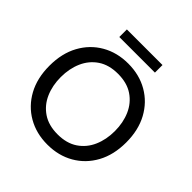

<svg xmlns="http://www.w3.org/2000/svg" viewBox="-225 -1033 1220 1220"><g transform="rotate(45 385.0 -423.5)"><path d="M385 14Q285 14 207 -31Q129 -76 84.5 -157.5Q40 -239 40 -350Q40 -461 84.5 -542.5Q129 -624 207 -669Q285 -714 385 -714Q485 -714 563 -669Q641 -624 685.5 -542.5Q730 -461 730 -350Q730 -239 685.5 -157.5Q641 -76 563 -31Q485 14 385 14ZM385 -78Q466 -78 520 -114.5Q574 -151 601 -212.5Q628 -274 628 -350Q628 -426 601 -487.5Q574 -549 520 -585.5Q466 -622 385 -622Q304 -622 250 -585.5Q196 -549 169 -487.5Q142 -426 142 -350Q142 -274 169 -212.5Q196 -151 250 -114.5Q304 -78 385 -78ZM225 -793V-861H545V-793Z"/></g></svg>

Font: Cabin VF Beta
Style: Regular
Weight: 400
Designer: Pablo Impallari
Foundry: Pablo Impallari. http://www.impallari.com Igino Marini. http://www.ikern.com
Version: Version 2.200